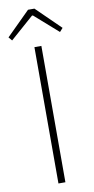

<svg xmlns="http://www.w3.org/2000/svg" viewBox="-116 -966 491 1007"><g transform="rotate(-10 129.0 -462.5)"><path d="M110 0V-726H147V0ZM-15 -800 111 -925H145L273 -800L256 -781L131 -891H126L1 -781Z"/></g></svg>

Font: Noto Sans Korean Thin
Style: Regular
Weight: 250
Designer: Ryoko NISHIZUKA  (kana & ideographs); Paul D. Hunt (Latin, Greek & Cyrillic); Wenlong ZHANG  (bopomofo); Sandoll Communi
Foundry: Adobe Systems Incorporated
Version: Version 1.0001;PS 1;hotconv 1.0.78;makeotf.lib2.5.61930